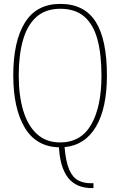

<svg xmlns="http://www.w3.org/2000/svg" viewBox="-20 -745 617 984"><path d="M449 219Q421 219 393 210.5Q365 202 341.5 180Q318 158 302 116.5Q286 75 282 10Q165 7 106.5 -91.5Q48 -190 48 -359Q48 -533 107.5 -629Q167 -725 289 -725Q412 -725 470 -634Q528 -543 528 -358Q528 -191 472 -96Q416 -1 311 9Q317 83 334.5 123.5Q352 164 380 179Q408 194 445 194H459V219ZM288 -15Q395 -15 447.5 -106.5Q500 -198 500 -358Q500 -466 479.5 -542.5Q459 -619 412.5 -659.5Q366 -700 289 -700Q214 -700 167 -658.5Q120 -617 98 -540Q76 -463 76 -358Q76 -254 99.5 -177Q123 -100 170 -57.5Q217 -15 288 -15Z"/></svg>

Font: Noto Serif Tamil Condensed Thin
Style: Regular
Weight: 100
Width: 3
Designer: Indian Type Foundry, Tom Grace, and the Monotype Design Team
Foundry: Monotype Imaging Inc.
Version: Version 2.004; ttfautohint (v1.8.4.7-5d5b)